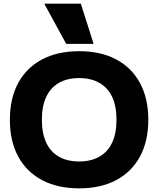

<svg xmlns="http://www.w3.org/2000/svg" viewBox="-20 -1020 865 1050"><path d="M413 10Q295 10 210 -35Q125 -80 79.5 -164Q34 -248 34 -365Q34 -482 79.5 -566Q125 -650 210 -695Q295 -740 413 -740Q531 -740 615.5 -695Q700 -650 745.5 -566Q791 -482 791 -365Q791 -248 745.5 -164Q700 -80 615.5 -35Q531 10 413 10ZM413 -137Q478 -137 524 -163.5Q570 -190 593.5 -240.5Q617 -291 617 -365Q617 -439 593.5 -489.5Q570 -540 524 -566.5Q478 -593 413 -593Q347 -593 301.5 -566.5Q256 -540 232.5 -489.5Q209 -439 209 -365Q209 -291 232.5 -240.5Q256 -190 301.5 -163.5Q347 -137 413 -137ZM342 -780 222 -1000H422L492 -780Z"/></svg>

Font: M PLUS 1 Thin ExtraBold
Style: Regular
Weight: 800
Version: Version 1.001